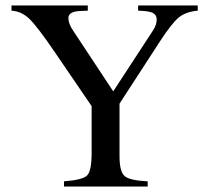

<svg xmlns="http://www.w3.org/2000/svg" viewBox="-20 -682 762 702"><path d="M703 -662V-643Q659 -639 633.5 -618Q608 -597 565 -531L417 -303V-111Q417 -54 436 -38Q455 -22 520 -19V0H214V-19Q282 -24 298.5 -40.5Q315 -57 315 -123V-294L184 -486Q116 -586 87 -613.5Q58 -641 22 -643V-662H301V-643L277 -642Q230 -641 230 -616Q230 -595 248 -569L394 -348L539 -570Q553 -591 553 -612Q552 -629 537.5 -635.5Q523 -642 485 -643V-662Z"/></svg>

Font: STIX
Style: Regular
Weight: 400
Designer: MicroPress Inc., with final additions and corrections provided by Coen Hoffman, Elsevier (retired)
Version: Version 1.1.1